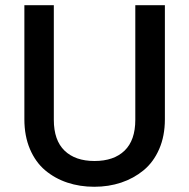

<svg xmlns="http://www.w3.org/2000/svg" viewBox="-20 -715 730 742"><path d="M74.2 -253.9V-694.8H188V-252Q188 -172.9 229.5 -132.8Q271 -92.8 345.2 -92.8Q419.9 -92.8 461.4 -132.8Q502.9 -172.9 502.9 -252V-694.8H617.2V-253.9Q617.2 -189.5 595.2 -138.9Q573.2 -88.4 534.9 -56.9Q496.6 -25.4 448.2 -9.3Q399.9 6.8 344.2 6.8Q288.6 6.8 240.2 -9.3Q191.9 -25.4 154.5 -56.9Q117.2 -88.4 95.7 -138.9Q74.2 -189.5 74.2 -253.9Z"/></svg>

Font: SVN-Poppins Medium
Style: Regular
Weight: 500
Designer: Ninad Kale (Devanagari), Jonny Pinhorn (Latin)
Foundry: Indian Type Foundry
Version: Version 3.002 2017